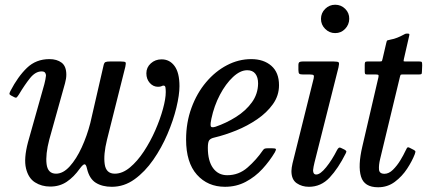

<svg xmlns="http://www.w3.org/2000/svg" viewBox="-20 -780 1824 812"><path d="M24 -395Q55.5 -456 94 -493Q132.5 -530 189 -530Q220.5 -530 240.5 -515Q260.5 -500 260.5 -464Q260.5 -448 255 -428L188.5 -190Q172 -127 177 -86.2Q182 -45.5 217 -45.5Q247 -45.5 275 -76.5Q303 -107.5 325.5 -156.5Q348 -205.5 362 -260L418 -503.5Q420.5 -515 426 -517.5Q431.5 -520 446 -520H489.5Q508 -520 510.8 -516.5Q513.5 -513 510 -497.5L432.5 -189Q417 -126 422.8 -85.8Q428.5 -45.5 465.5 -45.5Q498 -45.5 529.5 -71.8Q561 -98 588.5 -139.8Q616 -181.5 636.8 -229Q657.5 -276.5 669.2 -319.5Q681 -362.5 681 -390.5Q681 -401.5 679.8 -409.8Q678.5 -418 671.5 -418Q667.5 -418 663 -415.5Q658.5 -413 648 -413Q628 -413 613.5 -429.2Q599 -445.5 599 -470Q599 -495 617.8 -512Q636.5 -529 663.5 -529Q697.5 -529 718.2 -500.8Q739 -472.5 739 -415.5Q739 -379 726 -325Q713 -271 688.2 -213Q663.5 -155 628.2 -104.2Q593 -53.5 549 -21.8Q505 10 453 10Q412.5 10 385.2 -7Q358 -24 348 -66.5Q344 -85.5 337.5 -85.2Q331 -85 318 -67.5Q292.5 -31.5 262.2 -11.2Q232 9 192.5 9Q156 9 128 -8.8Q100 -26.5 90 -67.8Q80 -109 98.5 -179L167.5 -424Q169.5 -431 172 -443.8Q174.5 -456.5 174.5 -460.5Q174.5 -467.5 170.5 -472.8Q166.5 -478 156 -478Q130 -478 107.2 -449.8Q84.5 -421.5 60 -380.5Q54.5 -372 51 -368.5Q47.5 -365 39.5 -369.5L27 -376Q19.5 -380 20 -384Q20.5 -388 24 -395Z M767 -190Q767 -262 789.8 -324Q812.5 -386 851.5 -432.2Q890.5 -478.5 939.8 -504.2Q989 -530 1042.5 -530Q1095 -530 1127.5 -501.8Q1160 -473.5 1160 -419.5Q1160 -375.5 1134.2 -339.5Q1108.5 -303.5 1067.5 -275.5Q1026.5 -247.5 979 -228.2Q931.5 -209 887.5 -198.5Q871 -195 865 -187Q859 -179 859 -155Q859 -99.5 881 -69.2Q903 -39 941 -39Q990 -39 1027.2 -71.8Q1064.5 -104.5 1091.5 -144Q1095.5 -150 1099.8 -151.5Q1104 -153 1115 -153H1129.5Q1143.5 -153 1146.2 -150.2Q1149 -147.5 1142.5 -136Q1120.5 -99 1089.8 -65.5Q1059 -32 1019.2 -11Q979.5 10 931.5 10Q858.5 10 812.8 -41.2Q767 -92.5 767 -190ZM891.5 -244Q937 -259.5 978.2 -285.5Q1019.5 -311.5 1045.2 -347Q1071 -382.5 1071.5 -427Q1071.5 -453 1060 -468Q1048.5 -483 1025.5 -483Q996 -483 965.2 -454.2Q934.5 -425.5 910 -379Q885.5 -332.5 874 -278Q869.5 -258 871 -248Q872.5 -238 891.5 -244Z M1337.5 -700Q1337.5 -725 1355.2 -742.5Q1373 -760 1397.5 -760Q1422.5 -760 1440 -742.5Q1457.5 -725 1457 -700Q1456.5 -675.5 1439.5 -657.8Q1422.5 -640 1397.5 -640Q1373 -640 1355.2 -657.8Q1337.5 -675.5 1337.5 -700ZM1411.5 -495 1310 -92.5Q1308.5 -87 1306.2 -75.2Q1304 -63.5 1304 -60Q1304 -42 1317.5 -42Q1334.5 -42 1359.2 -72.5Q1384 -103 1405.5 -145.5Q1409 -152 1412.8 -154.8Q1416.5 -157.5 1424 -153.5L1436.5 -147.5Q1442.5 -144 1444.2 -141.2Q1446 -138.5 1442 -131Q1410.5 -68 1374 -29Q1337.5 10 1286.5 10Q1257 10 1234.8 -5.2Q1212.5 -20.5 1212.5 -56.5Q1212.5 -62 1213.8 -71.5Q1215 -81 1217 -88.5L1306.5 -448Q1309 -459 1306 -462Q1303 -465 1290.5 -465H1262Q1249.5 -465 1245.8 -468.2Q1242 -471.5 1242 -484V-504Q1242 -514.5 1246.2 -517.2Q1250.5 -520 1260 -520H1390.5Q1409.5 -520 1412.5 -516Q1415.5 -512 1411.5 -495Z M1534 -520H1586Q1594.5 -520 1595.5 -522.5Q1596.5 -525 1598 -531.5L1613.5 -598Q1615.5 -608 1618.2 -609.2Q1621 -610.5 1631.5 -612.5Q1646.5 -615 1660.5 -620.8Q1674.5 -626.5 1683.5 -631.5Q1690.5 -635.5 1693.8 -636.8Q1697 -638 1703.5 -638Q1709.5 -638 1710.8 -636.2Q1712 -634.5 1710.5 -628.5L1688 -530Q1686.5 -523.5 1686.8 -521.8Q1687 -520 1695 -520H1752.5Q1762 -520 1763.8 -517.5Q1765.5 -515 1765.5 -503.5L1764.5 -479Q1764.5 -468.5 1762 -466.8Q1759.5 -465 1750 -465H1681.5Q1675 -465 1674 -463.2Q1673 -461.5 1671.5 -455.5L1587.5 -107Q1581.5 -82 1582.8 -63.5Q1584 -45 1606 -45Q1624.5 -45 1642 -62.2Q1659.5 -79.5 1673.2 -102.2Q1687 -125 1694.5 -141.5Q1697.5 -148.5 1701 -154Q1704.5 -159.5 1712.5 -155L1730 -146Q1736 -142.5 1736.8 -140Q1737.5 -137.5 1734 -127.5Q1723 -99 1701.8 -66.5Q1680.5 -34 1649.8 -11Q1619 12 1579 12Q1520.5 12 1506.8 -33.2Q1493 -78.5 1512.5 -161L1580.5 -453.5Q1582 -461 1580.2 -463Q1578.5 -465 1569.5 -465H1532Q1525 -465 1523.8 -468.5Q1522.5 -472 1522.5 -479V-505Q1522.5 -513.5 1524.2 -516.8Q1526 -520 1534 -520Z"/></svg>

Font: Besley* Narrow
Style: Italic
Weight: 400
Width: 4
Italic angle: -13°
Designer: Owen Earl
Foundry: indestructible type*
Version: Version 3.000; ttfautohint (v1.8.3)